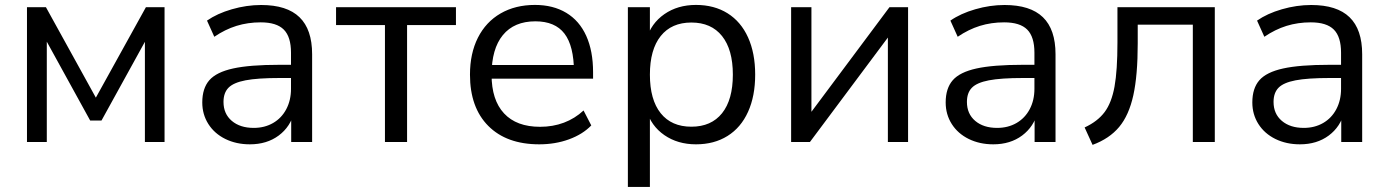

<svg xmlns="http://www.w3.org/2000/svg" viewBox="-20 -568 5561 768"><path d="M87.9 -539.1H163.8L363.4 -177.4L563.6 -539.1H638.2V0H559.6V-442.9H582.8L386 -85.9H340.7L144.3 -442.9H167.2V0H87.9Z M789.1 -158.1Q789.1 -214.7 817.3 -247.1Q845.6 -279.4 912.3 -294.1Q979 -308.8 1098 -308.8H1159.3V-256H1099Q1010.3 -256 962 -246.7Q913.7 -237.4 893.9 -217Q874 -196.7 874 -160.2Q874 -112.7 907.2 -84.5Q940.3 -56.4 995 -56.4Q1038.5 -56.4 1072.4 -76Q1106.4 -95.7 1125.2 -131.4Q1144 -167.1 1144 -212.5V-357.2Q1144 -420.7 1115.2 -449.6Q1086.4 -478.6 1022.8 -478.6Q971.6 -478.6 925.9 -464.5Q880.2 -450.3 837.2 -420.9L808 -485.6Q848.5 -513.9 907.3 -530.9Q966.2 -548 1024.7 -548Q1127.6 -548 1178 -499.1Q1228.5 -450.3 1228.5 -351V0H1144.8V-120.7H1157.2Q1142.2 -61.2 1094.9 -25.9Q1047.6 9.3 979.4 9.3Q925 9.3 881.4 -12.1Q837.8 -33.6 813.4 -72Q789.1 -110.4 789.1 -158.1Z M1519.8 -467.7H1324.2V-539.1H1803.8V-467.7H1608.3V0H1519.8Z M1859.9 -269.5Q1859.9 -354.2 1891.7 -417.3Q1923.6 -480.3 1982.4 -514.3Q2041.3 -548.3 2119.9 -548.3Q2192.5 -548.3 2245.1 -516.7Q2297.6 -485.1 2325 -424.5Q2352.3 -363.9 2352.3 -279.3V-253.4H1927.6V-308.1H2294.2L2275.9 -281.1Q2275.5 -384.3 2237.9 -433.5Q2200.3 -482.7 2121.5 -482.7Q2036.7 -482.7 1991.5 -427.7Q1946.3 -372.7 1946.3 -268.9Q1946.3 -168 1996.2 -114.4Q2046 -60.8 2140.4 -60.8Q2191.5 -60.8 2235.6 -77.3Q2279.7 -93.9 2314.2 -126.1L2345.1 -66.3Q2310.9 -30.8 2256 -10.7Q2201.2 9.3 2137 9.3Q2006.5 9.3 1933.2 -64.3Q1859.9 -137.9 1859.9 -269.5Z M3000.7 -269.5Q3000.7 -183.7 2972.2 -120.7Q2943.7 -57.6 2890.2 -24.2Q2836.7 9.3 2763.9 9.3Q2690.8 9.3 2637.5 -27.5Q2584.2 -64.3 2565.3 -128.4L2579.6 -127.3V179.7H2491.5V-539.1H2579.6V-410.6H2565.3Q2584.5 -474.7 2637.6 -511.5Q2690.7 -548.3 2763.9 -548.3Q2836.7 -548.3 2890.2 -514.9Q2943.7 -481.4 2972.2 -418.4Q3000.7 -355.3 3000.7 -269.5ZM2579.6 -269.5Q2579.6 -169.1 2622.8 -115.1Q2666 -61.2 2745.5 -61.2Q2825 -61.2 2868.2 -115.1Q2911.4 -169.1 2911.4 -269.5Q2911.4 -369.6 2868.2 -423.8Q2825 -477.9 2745.5 -477.9Q2666 -477.9 2622.8 -423.8Q2579.6 -369.6 2579.6 -269.5Z M3144.5 -539.1H3225.7V-82.2H3196.9L3537.8 -539.1H3612.3V0H3531.5V-456.9H3560.7L3219.7 0H3144.5Z M3762.7 -158.1Q3762.7 -214.7 3791 -247.1Q3819.2 -279.4 3885.9 -294.1Q3952.6 -308.8 4071.7 -308.8H4132.9V-256H4072.6Q3983.9 -256 3935.6 -246.7Q3887.3 -237.4 3867.5 -217Q3847.7 -196.7 3847.7 -160.2Q3847.7 -112.7 3880.8 -84.5Q3913.9 -56.4 3968.6 -56.4Q4012.1 -56.4 4046.1 -76Q4080.1 -95.7 4098.9 -131.4Q4117.7 -167.1 4117.7 -212.5V-357.2Q4117.7 -420.7 4088.9 -449.6Q4060.1 -478.6 3996.5 -478.6Q3945.2 -478.6 3899.5 -464.5Q3853.9 -450.3 3810.8 -420.9L3781.6 -485.6Q3822.1 -513.9 3881 -530.9Q3939.8 -548 3998.3 -548Q4101.2 -548 4151.7 -499.1Q4202.1 -450.3 4202.1 -351V0H4118.4V-120.7H4130.9Q4115.8 -61.2 4068.5 -25.9Q4021.2 9.3 3953 9.3Q3898.7 9.3 3855 -12.1Q3811.4 -33.6 3787 -72Q3762.7 -110.4 3762.7 -158.1Z M4449.8 -398.3V-539.1H4839.2V0H4751.3V-469.4H4530.9V-394.8Q4530.9 -266.6 4513.3 -186.8Q4495.7 -106.9 4456.7 -60.2Q4417.6 -13.4 4350.3 11.5L4318.5 -58.2Q4370.4 -82.2 4398.4 -119.6Q4426.4 -157 4438.1 -221.6Q4449.8 -286.3 4449.8 -398.3Z M4989.3 -158.1Q4989.3 -214.7 5017.5 -247.1Q5045.8 -279.4 5112.5 -294.1Q5179.2 -308.8 5298.2 -308.8H5359.5V-256H5299.2Q5210.4 -256 5162.2 -246.7Q5113.9 -237.4 5094.1 -217Q5074.2 -196.7 5074.2 -160.2Q5074.2 -112.7 5107.4 -84.5Q5140.5 -56.4 5195.2 -56.4Q5238.6 -56.4 5272.6 -76Q5306.6 -95.7 5325.4 -131.4Q5344.2 -167.1 5344.2 -212.5V-357.2Q5344.2 -420.7 5315.4 -449.6Q5286.6 -478.6 5223 -478.6Q5171.8 -478.6 5126.1 -464.5Q5080.4 -450.3 5037.4 -420.9L5008.2 -485.6Q5048.7 -513.9 5107.5 -530.9Q5166.4 -548 5224.9 -548Q5327.8 -548 5378.2 -499.1Q5428.7 -450.3 5428.7 -351V0H5345V-120.7H5357.4Q5342.4 -61.2 5295.1 -25.9Q5247.8 9.3 5179.6 9.3Q5125.2 9.3 5081.6 -12.1Q5038 -33.6 5013.6 -72Q4989.3 -110.4 4989.3 -158.1Z"/></svg>

Font: Min Sans VF VF
Style: Regular
Weight: 400
Designer: Jinseong-Kim, NotoSansCJK, Nunito
Foundry: Jinseong-Kim
Version: Version 1.420;Glyphs 3.1.2 (3151)